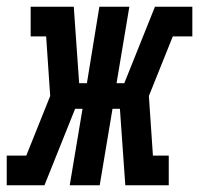

<svg xmlns="http://www.w3.org/2000/svg" viewBox="-58 -550 591 570"><path d="M-38 0V-88H20L91 -265L79 -442H33V-530H161L177 -303H200L237 -530H326L288 -303H311L402 -530H513V-442H455L384 -265L396 -88H443V0H314L298 -227H276L238 0H149L187 -227H165L74 0Z"/></svg>

Font: Iosevka Slab Semibold
Style: Italic
Weight: 600
Italic angle: -9°
Monospace: yes
Designer: Belleve Invis
Foundry: Belleve Invis
Version: Version 11.1.1; ttfautohint (v1.8.3)